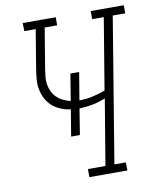

<svg xmlns="http://www.w3.org/2000/svg" viewBox="-83 -800 708 864"><g transform="rotate(-10 271.0 -367.5)"><path d="M255 0V-37H335L385 -337Q356 -325 326 -319Q296 -313 265 -312L246 -194H206L226 -315Q202 -318 180.5 -327Q159 -336 142.5 -350.5Q126 -365 115.5 -385Q105 -405 100.5 -427.5Q96 -450 98 -474.5Q100 -499 104 -523L133 -698H81L80 -735H231V-698H174L144 -517Q141 -498 139 -479.5Q137 -461 140 -443.5Q143 -426 150.5 -410.5Q158 -395 170.5 -383Q183 -371 199 -363.5Q215 -356 232 -352L252 -474H292L271 -348H273Q302 -348 331.5 -354.5Q361 -361 390 -372L444 -698H391V-735H542V-698H485L376 -37H428L429 0Z"/></g></svg>

Font: Iosevka Curly Slab Extralight
Style: Italic
Weight: 200
Italic angle: -9°
Monospace: yes
Designer: Belleve Invis
Foundry: Belleve Invis
Version: Version 22.1.2; ttfautohint (v1.8.4)